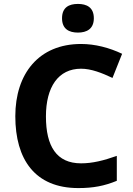

<svg xmlns="http://www.w3.org/2000/svg" viewBox="-20 -999 677 978"><path d="M377 -979C332 -979 296 -962 296 -906C296 -851 332 -833 377 -833C421 -833 458 -851 458 -906C458 -962 421 -979 377 -979ZM393 -649C445 -649 500 -627 553 -602L602 -725C537 -756 464 -775 393 -775C177 -775 58 -623 58 -407C58 -187 158 -41 379 -41C455 -41 512 -52 575 -78V-205C507 -181 451 -167 393 -167C268 -167 214 -254 214 -406C214 -556 277 -649 393 -649Z"/></svg>

Font: Noto Sans Tamil UI
Style: Bold
Weight: 700
Designer: Jelle Bosma - Monotype Design Team
Foundry: Monotype Imaging Inc.
Version: Version 2.004